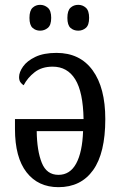

<svg xmlns="http://www.w3.org/2000/svg" viewBox="-20 -765 502 795"><path d="M222 10Q138 10 90 -51.5Q42 -113 42 -231V-272H326Q324 -384 291.5 -436.5Q259 -489 198 -489Q153 -489 123.5 -466Q94 -443 78 -412Q71 -416 65 -424Q59 -432 59 -446Q59 -466 75.5 -489.5Q92 -513 126.5 -529.5Q161 -546 214 -546Q311 -546 363.5 -474Q416 -402 416 -272Q416 -131 365.5 -60.5Q315 10 222 10ZM222 -41Q270 -41 295.5 -88Q321 -135 324 -222H132Q133 -141 153 -91Q173 -41 222 -41ZM304 -638Q285 -638 272 -649.5Q259 -661 259 -691Q259 -721 272 -733Q285 -745 304 -745Q322 -745 335.5 -733Q349 -721 349 -691Q349 -661 335.5 -649.5Q322 -638 304 -638ZM146 -638Q128 -638 115 -649.5Q102 -661 102 -691Q102 -721 115 -733Q128 -745 146 -745Q164 -745 178 -733Q192 -721 192 -691Q192 -661 178 -649.5Q164 -638 146 -638Z"/></svg>

Font: Noto Serif Condensed
Style: Regular
Weight: 400
Width: 3
Designer: Monotype Design Team
Foundry: Monotype Imaging Inc.
Version: Version 2.013; ttfautohint (v1.8.4.7-5d5b)